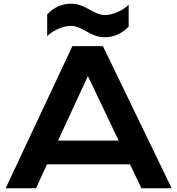

<svg xmlns="http://www.w3.org/2000/svg" viewBox="-20 -1011 952 1031"><path d="M10.3 0H173.3L232.4 -128.4H678.2L739.3 0H901.9L532.7 -763.2H368.7ZM291.5 -255.9 452.1 -602.5 617.2 -255.9ZM233.4 -816.9C265.1 -848.6 320.8 -872.1 360.4 -872.1C423.8 -872.1 462.4 -811 543.9 -811C590.3 -811 636.2 -831.1 670.9 -868.2V-985.4C639.2 -953.6 583.5 -930.2 543.9 -930.2C480.5 -930.2 441.9 -991.2 360.4 -991.2C314 -991.2 268.1 -971.2 233.4 -934.1Z"/></svg>

Font: Krona One
Style: Regular
Weight: 400
Designer: Yvonne Schüttler
Foundry: Yvonne Schüttler
Version: Version 1.002